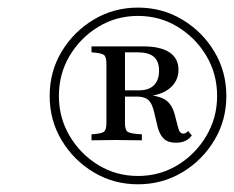

<svg xmlns="http://www.w3.org/2000/svg" viewBox="-20 -657 613 503"><path d="M341.5 -174.2Q277.8 -174.2 225.4 -205.6Q173 -237.1 141.5 -289.5Q110.1 -341.9 110.1 -405.6Q110.1 -469.4 141.5 -521.8Q173 -574.2 225.4 -605.6Q277.8 -637.1 341.5 -637.1Q405.2 -637.1 457.6 -605.6Q510.1 -574.2 541.5 -521.8Q573 -469.4 573 -405.6Q573 -341.9 541.5 -289.5Q510.1 -237.1 457.6 -205.6Q405.2 -174.2 341.5 -174.2ZM341.5 -196Q398.8 -196 445.5 -224.6Q492.3 -253.2 520.5 -300.8Q548.8 -348.4 548.8 -405.6Q548.8 -463.7 520.5 -510.9Q492.3 -558.1 445.5 -586.7Q398.8 -615.3 341.5 -615.3Q284.3 -615.3 237.5 -586.7Q190.7 -558.1 162.5 -510.9Q134.3 -463.7 134.3 -405.6Q134.3 -348.4 162.5 -300.8Q190.7 -253.2 237.5 -224.6Q284.3 -196 341.5 -196ZM219.7 -289.4V-305.1Q246 -306.7 252.4 -311.9Q258.8 -317.2 258.8 -334.2V-490Q258.8 -507.8 252.4 -513Q246 -518.2 219.7 -519.9V-535.5Q228 -535.5 235.3 -535.5Q242.7 -535.5 253.1 -535.5Q263.5 -535.5 280.8 -535.5Q304.5 -535.5 325.1 -535.5Q345.6 -535.5 355 -535.5Q400.4 -535.5 424 -519.8Q447.6 -504 447.6 -474.1Q447.6 -442.6 421.6 -423.3Q395.7 -404 346.5 -404H286.7V-420.4H344.4Q369.8 -420.4 383.2 -433.6Q396.7 -446.9 396.7 -471.8Q396.7 -496.6 382.9 -508.3Q369.1 -519.9 340.8 -519.9H307.4V-334.2Q307.4 -317.1 314.2 -311.9Q320.9 -306.7 351.7 -305.1V-289.4Q331.2 -289.5 317 -289.8Q302.7 -290.2 282.9 -290.2Q263.2 -290.2 249.8 -289.8Q236.4 -289.5 219.7 -289.4ZM440.7 -283.1Q420.7 -283.1 409.8 -293Q398.8 -302.9 393.2 -323.6L383.8 -363.1Q378.4 -385.8 369.4 -394.5Q360.3 -403.2 340.7 -404L339.8 -411.3L354.8 -409.6Q395.1 -407.1 413.3 -395.4Q431.5 -383.6 438.7 -353.3L446 -325.1Q448.4 -314.9 451.9 -310.9Q455.5 -306.9 460.2 -306.9Q466.5 -306.9 472.9 -313.8L482.5 -302.2Q469.2 -283.1 440.7 -283.1Z"/></svg>

Font: Playfair 5pt SemiExpanded Light 12pt
Style: Italic
Weight: 300
Italic angle: -15.6°
Version: Version 2.000;gftools[0.9.28]